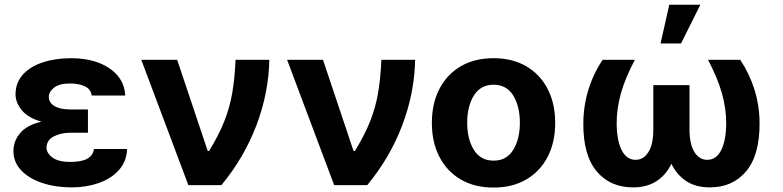

<svg xmlns="http://www.w3.org/2000/svg" viewBox="-20 -806 3411 836"><path d="M362.9 -285.9V-228H285.5Q245.7 -228 214.5 -212.2Q183.2 -196.4 182.5 -163Q183.2 -138.1 209.3 -119.5Q235.4 -100.9 284.8 -100.9Q335.6 -100.9 360.4 -115.2Q385.3 -129.6 389.2 -157.3H533.4Q531.2 -102.3 497.3 -65Q463.4 -27.7 409.4 -8.9Q355.5 9.9 292.6 9.9Q221.2 9.9 163.5 -9.4Q105.8 -28.8 72.3 -64.3Q38.7 -99.8 38.4 -148.4Q38.7 -192.5 68 -226.9Q97.3 -261.4 160.5 -276.3Q103.3 -292.3 75.6 -325.3Q47.9 -358.3 47.6 -395.6Q47.9 -446 79.4 -481Q110.8 -516 165.8 -534.3Q220.9 -552.6 291.9 -552.6Q356.2 -552.6 408.2 -533.2Q460.2 -513.8 491.5 -477.5Q522.7 -441.1 525.2 -389.9H379.3Q376.1 -416.9 350.3 -429.7Q324.6 -442.5 284.4 -442.5Q239.3 -442.5 216.1 -424.7Q192.8 -407 192.5 -383.5Q192.8 -359 217.2 -344.3Q241.5 -329.5 285.5 -329.5H362.9Z M800.1 0 595.2 -545.5H751.4L884.6 -148.4H890.3Q933.6 -219.1 957.2 -279.3Q980.8 -339.5 991.5 -402.7Q1002.1 -465.9 1005.7 -545.5H1152.7Q1149.9 -401.3 1096.6 -260.7Q1043.3 -120 944.2 0Z M1435 0 1230.1 -545.5H1386.4L1519.5 -148.4H1525.2Q1568.5 -219.1 1592.2 -279.3Q1615.8 -339.5 1626.4 -402.7Q1637.1 -465.9 1640.6 -545.5H1787.6Q1784.8 -401.3 1731.5 -260.7Q1678.3 -120 1579.2 0Z M2128.9 10.7Q2046.2 10.7 1986 -24.7Q1925.8 -60 1893.1 -123.4Q1860.4 -186.8 1860.4 -270.6Q1860.4 -355.1 1893.1 -418.5Q1925.8 -481.9 1986 -517.2Q2046.2 -552.6 2128.9 -552.6Q2211.6 -552.6 2271.8 -517.2Q2332 -481.9 2364.7 -418.5Q2397.4 -355.1 2397.4 -270.6Q2397.4 -186.8 2364.7 -123.4Q2332 -60 2271.8 -24.7Q2211.6 10.7 2128.9 10.7ZM2129.6 -106.5Q2185.7 -106.5 2214.7 -153.4Q2243.6 -200.3 2243.6 -271.7Q2243.6 -343 2214.7 -390.1Q2185.7 -437.1 2129.6 -437.1Q2072.4 -437.1 2043.3 -390.1Q2014.2 -343 2014.2 -271.7Q2014.2 -200.3 2043.3 -153.4Q2072.4 -106.5 2129.6 -106.5Z M2604 -545.5H2744.3Q2701.7 -465.2 2683.4 -399Q2665.1 -332.7 2665.1 -271.3Q2665.1 -196.4 2686.4 -153.2Q2707.7 -110.1 2747.5 -110.1Q2782.3 -110.1 2803.4 -144Q2824.6 -177.9 2824.6 -242.2V-435.4H2982.2V-242.2Q2982.2 -177.9 3003.6 -144Q3024.9 -110.1 3059.3 -110.1Q3099.4 -110.1 3120.7 -153.2Q3142 -196.4 3142 -271.3Q3142 -332.7 3123.6 -399Q3105.1 -465.2 3062.9 -545.5H3203.1Q3243.3 -485.4 3265.1 -415.7Q3286.9 -345.9 3287.3 -270.6Q3288 -131 3229.2 -60.5Q3170.5 9.9 3070.3 9.9Q3010.3 9.9 2968.7 -17Q2927.2 -44 2903.4 -93Q2880 -44 2838.2 -17Q2796.5 9.9 2736.5 9.9Q2636.4 9.9 2577.6 -60.5Q2518.8 -131 2519.9 -270.6Q2520.6 -345.9 2542.1 -415.7Q2563.6 -485.4 2604 -545.5ZM2856.2 -616.8 2894.2 -785.5H3029.5L2945.3 -616.8Z"/></svg>

Font: Inter Zeller
Style: Bold
Weight: 700
Designer: Rasmus Andersson; Joe Bland
Foundry: zeller
Version: Version 3.015;git-dec3a8cb1